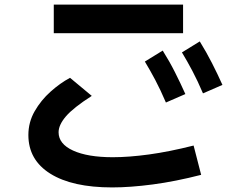

<svg xmlns="http://www.w3.org/2000/svg" viewBox="-20 -769 1040 839"><path d="M780 -749V-624H215V-749ZM867 -361Q843 -417 820.5 -459.5Q798 -502 775 -540L853 -588Q882 -541 906.5 -493Q931 -445 952 -398ZM705 -321Q681 -377 658.5 -419.5Q636 -462 613 -500L691 -548Q720 -502 744.5 -453.5Q769 -405 790 -358ZM826 -133 859 -5Q746 24 647.5 37Q549 50 470 50Q296 50 200 -10Q104 -70 104 -179Q104 -235 131.5 -283Q159 -331 201 -368.5Q243 -406 286 -429L381 -350Q300 -298 268 -260.5Q236 -223 236 -191Q236 -140 299.5 -111Q363 -82 473 -82Q543 -82 631 -94Q719 -106 826 -133Z"/></svg>

Font: Murecho SemiBold
Style: Regular
Weight: 600
Designer: Neil Summerour
Foundry: Positype
Version: Version 1.010; ttfautohint (v1.8.3)